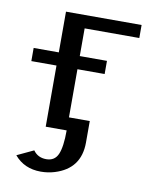

<svg xmlns="http://www.w3.org/2000/svg" viewBox="-73 -496 582 723"><g transform="rotate(10 218.0 -135.0)"><path d="M24.9 -233.9V-284.2H121.1V-439.9H410.2V-390.1H201.2V-284.2H305.2V-233.9H201.2V-49.8H280.8V33.2Q280.3 132.8 184.6 162.1Q159.2 169.9 131.8 169.9Q68.4 169.9 30.8 125L94.2 95.2Q111.8 120.1 144 120.1Q176.3 120.1 188.7 91.6Q201.2 63 201.2 0H121.1V-233.9Z"/></g></svg>

Font: Pfennig
Style: Medium
Weight: 500
Version: Version 20120410 ; ttfautohint (v0.8)